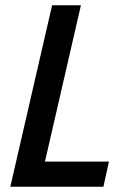

<svg xmlns="http://www.w3.org/2000/svg" viewBox="-20 -706 467 726"><path d="M371 0H19L177 -686H286L150 -95H392Z"/></svg>

Font: Storia Sans SemiBold
Style: Italic
Weight: 600
Italic angle: -13°
Designer: Campivisivi
Foundry: Accademia di Belle Arti di Urbino and students of MA course of Visual design
Version: Version 60.001;May 25, 2020;FontCreator 12.0.0.2522 64-bit